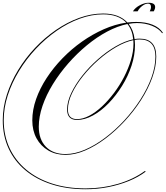

<svg xmlns="http://www.w3.org/2000/svg" viewBox="-38 -988 1200 1391"><path d="M709 -890Q825 -890 885 -825Q917 -829 948 -829Q1017 -829 1067 -809Q1117 -789 1142 -751L1137 -747Q1113 -781 1063.5 -801Q1014 -821 954 -821Q925 -821 894 -815Q929 -771 937 -705Q956 -708 974 -708Q1094 -708 1094 -578Q1094 -505 1064.5 -424Q1035 -343 984 -263.5Q933 -184 867 -112.5Q801 -41 727.5 14.5Q654 70 579.5 102Q505 134 437 134Q366 134 311.5 102Q257 70 226.5 14Q196 -42 196 -116Q196 -192 223.5 -270Q251 -348 300 -423Q349 -498 414.5 -565.5Q480 -633 556 -686.5Q632 -740 713.5 -776Q795 -812 877 -824Q819 -884 709 -884Q625 -884 539 -852.5Q453 -821 372.5 -765Q292 -709 222.5 -635Q153 -561 100.5 -475Q48 -389 18.5 -298Q-11 -207 -11 -117Q-11 -6 31.5 85Q74 176 152.5 241.5Q231 307 340 342Q449 377 583 377Q704 377 816.5 344Q929 311 1011 251L1018 255Q965 295 895 323.5Q825 352 745.5 367.5Q666 383 583 383Q447 383 336.5 347.5Q226 312 146.5 246Q67 180 24.5 88Q-18 -4 -18 -117Q-18 -209 11.5 -301.5Q41 -394 93.5 -480.5Q146 -567 216 -641Q286 -715 367.5 -771Q449 -827 536 -858.5Q623 -890 709 -890ZM243 -70Q243 22 294.5 75Q346 128 437 128Q504 128 577.5 96.5Q651 65 724 10Q797 -45 862.5 -116Q928 -187 979 -266.5Q1030 -346 1059 -425.5Q1088 -505 1088 -578Q1088 -702 974 -702Q957 -702 938 -699Q940 -681 940 -662Q940 -589 915 -512.5Q890 -436 846.5 -366Q803 -296 749 -240Q695 -184 635.5 -151.5Q576 -119 520 -119Q448 -119 448 -195Q448 -250 478 -313.5Q508 -377 558.5 -440.5Q609 -504 671.5 -559Q734 -614 800.5 -652.5Q867 -691 927 -703Q921 -770 885 -814Q813 -799 738 -759Q663 -719 591 -659.5Q519 -600 456 -528Q393 -456 345 -378Q297 -300 270 -221Q243 -142 243 -70ZM454 -195Q454 -125 520 -125Q562 -125 608.5 -149.5Q655 -174 700.5 -216.5Q746 -259 787.5 -314Q829 -369 860.5 -430Q892 -491 910.5 -553Q929 -615 929 -671Q929 -685 928 -697Q869 -685 803.5 -647Q738 -609 676 -554.5Q614 -500 563.5 -437Q513 -374 483.5 -311.5Q454 -249 454 -195ZM959 -906H925Q942 -933 976 -950.5Q1010 -968 1038 -968Q1086 -968 1086 -937Q1086 -923 1076 -906H1047Q1051 -914 1053.5 -922Q1056 -930 1056 -937Q1056 -962 1034 -962Q1015 -962 993 -945.5Q971 -929 959 -906Z"/></svg>

Font: Ballet 72pt
Style: Regular
Weight: 400
Designer: Maximiliano R. Sproviero
Foundry: Omnibus-Type
Version: Version 1.100; ttfautohint (v1.8.3)